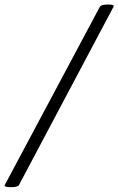

<svg xmlns="http://www.w3.org/2000/svg" viewBox="-67 -793 512 831"><path d="M424.3 -763.7 15.1 7.8Q10.3 17.1 -20.5 17.1Q-51.3 17.1 -46.4 7.8L365.2 -763.7Q370.6 -773.4 399.9 -773.4Q425.3 -773.4 425.3 -767.1Q425.3 -765.1 424.3 -763.7Z"/></svg>

Font: Dai Banna SIL Book
Style: Oblique
Weight: 400
Italic angle: -11°
Designer: Victor Gaultney
Foundry: SIL International
Version: Version 2.000